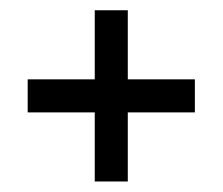

<svg xmlns="http://www.w3.org/2000/svg" viewBox="-20 -425 428 369"><path d="M33.2 -209V-272.5H354.5V-209ZM225.6 -76.2H162.1V-405.3H225.6Z"/></svg>

Font: Markazi Text
Style: Regular
Weight: 400
Designer: Borna Izadpanah (Arabic designer), Fiona Ross (Arabic design director) and Florian Runge (Latin designer)
Foundry: Borna Izadpanah and Florian Runge
Version: Version 1.000